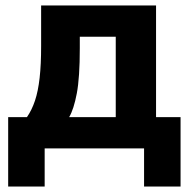

<svg xmlns="http://www.w3.org/2000/svg" viewBox="-20 -545 698 705"><path d="M10 140V-115H79Q97 -141 108.5 -175.5Q120 -210 125.5 -259Q131 -308 131 -376V-525H553V-115H643V140H509V0H144V140ZM234 -115H405V-410H273V-368Q273 -260 262 -202Q251 -144 234 -115Z"/></svg>

Font: IBM Plex Sans
Style: Regular
Weight: 400
Designer: Mike Abbink, Paul van der Laan, Pieter van Rosmalen
Foundry: Bold Monday
Version: Version 3.201